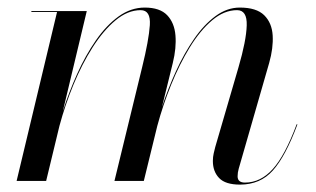

<svg xmlns="http://www.w3.org/2000/svg" viewBox="-20 -490 856 520"><path d="M369.5 0H290L365 -308Q383 -381 385.8 -421.8Q388.5 -462.5 361 -462.5Q326 -462.5 293 -435Q260 -407.5 231 -362Q202 -316.5 179 -260.8Q156 -205 141 -149L105 0H25L134.5 -457.5H65V-460H215L150 -188Q166.5 -240 189 -290Q211.5 -340 239.8 -380.8Q268 -421.5 301.2 -445.5Q334.5 -469.5 372 -469.5Q413 -469.5 432.8 -448.8Q452.5 -428 455.2 -394Q458 -360 448 -319.5L418.5 -199.5Q435 -250 457 -298Q479 -346 505.8 -384.8Q532.5 -423.5 563.8 -446.5Q595 -469.5 629.5 -469.5Q674.5 -469.5 695.5 -448.8Q716.5 -428 718.5 -394Q720.5 -360 709 -319.5L626.5 -33Q623.5 -22.5 623.5 -12.5Q623.5 4.5 643.5 4.5Q685.5 4.5 718.5 -31.8Q751.5 -68 783.5 -153.5L785.5 -153Q753.5 -67 719.2 -28.5Q685 10 630 10Q590.5 10 573.5 -7.8Q556.5 -25.5 556.5 -54Q556.5 -65 558.8 -74.8Q561 -84.5 563 -92L626 -308Q647 -380 648.2 -421.2Q649.5 -462.5 622 -462.5Q587 -462.5 554.5 -435Q522 -407.5 494 -361.8Q466 -316 443.5 -260.5Q421 -205 406 -149Z"/></svg>

Font: Bodoni* 72pt
Style: Italic
Weight: 400
Italic angle: -13°
Version: Version 2.3